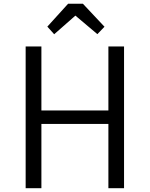

<svg xmlns="http://www.w3.org/2000/svg" viewBox="-20 -992 789 1012"><path d="M115.2 -747.1H198.2V-409.7H551.3V-747.1H633.8V0H551.3V-338.9H198.2V0H115.2ZM229.5 -851.6 338.9 -972.2H417L530.8 -851.1L493.2 -812L377.4 -909.7L265.6 -811.5Z"/></svg>

Font: Armata
Style: Regular
Weight: 400
Designer: Viktoriya Grabowska
Foundry: Viktoriya Grabowska
Version: Version 1.003